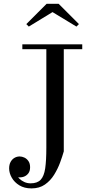

<svg xmlns="http://www.w3.org/2000/svg" viewBox="-20 -990 501 1040"><path d="M425.5 -750V-723.5H325.5V-170Q318 -143.5 305.5 -109.5Q293 -75.5 273.2 -43.5Q253.5 -11.5 223.5 9.5Q193.5 30.5 150.5 30.5Q112 30.5 85 14Q58 -2.5 43.8 -27.5Q29.5 -52.5 29.5 -77.5Q29.5 -98.5 37.5 -113Q45.5 -127.5 58.5 -135Q71.5 -142.5 86.5 -142.5Q99 -142.5 112 -136.5Q125 -130.5 134 -117.5Q143 -104.5 143 -84Q143 -63.5 133.5 -51Q124 -38.5 109.8 -33.2Q95.5 -28 80 -29.5Q76 -31 72.2 -35.5Q68.5 -40 67.5 -46.5Q73.5 -33.5 85 -22.2Q96.5 -11 112 -4Q127.5 3 146 3Q182 3 200.2 -16.2Q218.5 -35.5 224.8 -78Q231 -120.5 231 -190V-723.5H101V-750ZM136 -846 122.5 -859.5 232.5 -969.5H297.5L407.5 -859.5L394 -846L264.5 -924.5Z"/></svg>

Font: Bodoni Moda 9pt
Style: Regular
Weight: 400
Designer: Owen Earl
Foundry: indestructible type
Version: Version 2.005